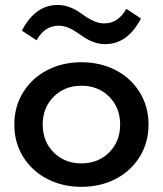

<svg xmlns="http://www.w3.org/2000/svg" viewBox="-20 -727 646 762"><path d="M72 -104.5Q36.8 -161.4 36.8 -232.7Q36.8 -304.1 72 -360.9Q107.3 -417.7 168 -448.9Q228.6 -480 303.2 -480Q377.7 -480 438.4 -448.9Q499.1 -417.7 534.3 -360.9Q569.5 -304.1 569.5 -232.7Q569.5 -161.4 534.3 -104.5Q499.1 -47.7 438.4 -16.6Q377.7 14.5 303.2 14.5Q228.6 14.5 168 -16.6Q107.3 -47.7 72 -104.5ZM193.2 -343.4Q149.5 -300 149.5 -232.7Q149.5 -165.5 193.2 -122Q236.8 -78.6 303.2 -78.6Q369.5 -78.6 413.2 -122Q456.8 -165.5 456.8 -232.7Q456.8 -300 413.2 -343.4Q369.5 -386.8 303.2 -386.8Q236.8 -386.8 193.2 -343.4ZM66.8 -605.5Q120 -707.3 208.6 -707.3Q231.8 -707.3 253 -699.8Q274.1 -692.3 290.2 -681.6Q306.4 -670.9 322 -660Q337.7 -649.1 356.4 -641.6Q375 -634.1 394.1 -634.1Q448.6 -634.1 481.4 -691.8L539.5 -653.6Q486.4 -551.8 397.7 -551.8Q374.5 -551.8 353.4 -559.3Q332.3 -566.8 316.1 -577.5Q300 -588.2 284.3 -599.1Q268.6 -610 250 -617.5Q231.4 -625 212.3 -625Q157.7 -625 125 -567.3Z"/></svg>

Font: Spartan MB SemBd
Style: Regular
Weight: 600
Designer: Matt Bailey, Mirko Velimirovic
Foundry: Matt Bailey
Version: Version 1.005